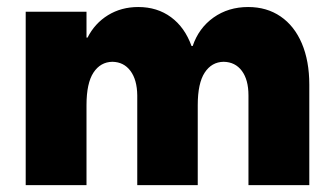

<svg xmlns="http://www.w3.org/2000/svg" viewBox="-20 -538 973 558"><path d="M54.7 -503.9H231.4V-428.7H234.4Q255.4 -470.2 293.9 -493.9Q332.5 -517.6 381.8 -517.6Q437 -517.6 477.1 -488Q517.1 -458.5 536.6 -404.3H540Q557.6 -456.5 600.6 -487.1Q643.6 -517.6 701.2 -517.6Q755.4 -517.6 795.4 -490.2Q835.4 -462.9 857.2 -411.9Q878.9 -360.8 878.9 -292V0H702.1V-260.7Q702.1 -306.2 682.9 -332Q663.6 -357.9 629.9 -358.4Q595.2 -357.9 575 -327.1Q554.7 -296.4 554.7 -232.4V0H378.9V-260.7Q378.4 -306.2 359.1 -332Q339.8 -357.9 306.6 -358.4Q272 -357.9 251.7 -327.1Q231.4 -296.4 231.4 -232.4V0H54.7Z"/></svg>

Font: Wanted Sans Black
Style: Regular
Weight: 900
Designer: Original Design by Kil Hyung-jin and Kang Hanbin, Wanted Lab, Inc; Hangeul from Source Han Sans by Jang Soo-young and Ka
Foundry: Wanted Lab, Inc.
Version: Version 1.003